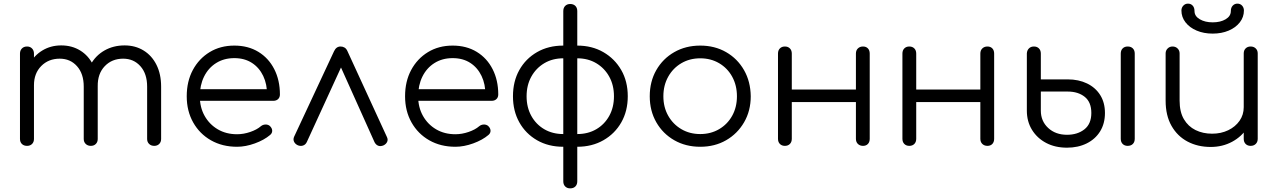

<svg xmlns="http://www.w3.org/2000/svg" viewBox="-20 -803 7034 1057"><path d="M829 0Q812 0 801 -10.5Q790 -21 790 -38V-326Q790 -397 753 -438.5Q716 -480 658 -480Q596 -480 556.5 -438.5Q517 -397 518 -328H449Q450 -395 478 -446Q506 -497 555 -525Q604 -553 666 -553Q725 -553 770.5 -525Q816 -497 841.5 -446Q867 -395 867 -326V-38Q867 -21 856.5 -10.5Q846 0 829 0ZM129 0Q111 0 100.5 -10.5Q90 -21 90 -38V-508Q90 -525 100.5 -536Q111 -547 129 -547Q146 -547 156.5 -536Q167 -525 167 -508V-38Q167 -21 156.5 -10.5Q146 0 129 0ZM480 0Q463 0 452 -10.5Q441 -21 441 -38V-326Q441 -397 404 -438.5Q367 -480 309 -480Q247 -480 207 -439.5Q167 -399 167 -334H112Q114 -398 140.5 -447.5Q167 -497 213 -525Q259 -553 317 -553Q376 -553 421.5 -525Q467 -497 492.5 -446Q518 -395 518 -326V-38Q518 -21 507.5 -10.5Q497 0 480 0Z M1285 5Q1204 5 1141.5 -30.5Q1079 -66 1043.5 -129Q1008 -192 1008 -273Q1008 -355 1041.5 -417.5Q1075 -480 1134 -516Q1193 -552 1270 -552Q1346 -552 1402.5 -517.5Q1459 -483 1490 -422Q1521 -361 1521 -283Q1521 -267 1511 -257.5Q1501 -248 1485 -248H1060V-312H1493L1450 -281Q1451 -339 1429 -385Q1407 -431 1366.5 -457Q1326 -483 1270 -483Q1213 -483 1170 -456Q1127 -429 1103.5 -381.5Q1080 -334 1080 -273Q1080 -212 1106.5 -165Q1133 -118 1179 -91Q1225 -64 1285 -64Q1321 -64 1357.5 -76.5Q1394 -89 1416 -108Q1427 -117 1441 -117.5Q1455 -118 1465 -110Q1478 -98 1478.5 -84Q1479 -70 1467 -60Q1434 -32 1383 -13.5Q1332 5 1285 5Z M1855 -547Q1867 -547 1877 -541Q1887 -535 1893 -521L2110 -49Q2117 -35 2111.5 -22.5Q2106 -10 2092 -3Q2076 4 2063 -0.5Q2050 -5 2042 -20L1835 -481H1880L1669 -21Q1662 -6 1647.5 -1.5Q1633 3 1618 -4Q1604 -11 1598.5 -23.5Q1593 -36 1599 -50L1819 -521Q1831 -547 1855 -547Z M2487 5Q2406 5 2343.5 -30.5Q2281 -66 2245.5 -129Q2210 -192 2210 -273Q2210 -355 2243.5 -417.5Q2277 -480 2336 -516Q2395 -552 2472 -552Q2548 -552 2604.5 -517.5Q2661 -483 2692 -422Q2723 -361 2723 -283Q2723 -267 2713 -257.5Q2703 -248 2687 -248H2262V-312H2695L2652 -281Q2653 -339 2631 -385Q2609 -431 2568.5 -457Q2528 -483 2472 -483Q2415 -483 2372 -456Q2329 -429 2305.5 -381.5Q2282 -334 2282 -273Q2282 -212 2308.5 -165Q2335 -118 2381 -91Q2427 -64 2487 -64Q2523 -64 2559.5 -76.5Q2596 -89 2618 -108Q2629 -117 2643 -117.5Q2657 -118 2667 -110Q2680 -98 2680.5 -84Q2681 -70 2669 -60Q2636 -32 2585 -13.5Q2534 5 2487 5Z M3158 5V-65Q3217 -65 3262.5 -91.5Q3308 -118 3334 -165Q3360 -212 3360 -273Q3360 -334 3334 -381Q3308 -428 3262.5 -455Q3217 -482 3158 -482V-552Q3239 -552 3301.5 -516Q3364 -480 3400 -417.5Q3436 -355 3436 -273Q3436 -192 3400.5 -129.5Q3365 -67 3302 -31Q3239 5 3158 5ZM3081 5Q2999 5 2936.5 -31Q2874 -67 2839 -129.5Q2804 -192 2804 -273Q2804 -355 2839 -417.5Q2874 -480 2936.5 -516Q2999 -552 3081 -552V-482Q3022 -482 2976.5 -455Q2931 -428 2905 -381Q2879 -334 2879 -273Q2879 -212 2905 -165Q2931 -118 2976.5 -91.5Q3022 -65 3081 -65ZM3119 234Q3102 234 3091.5 223.5Q3081 213 3081 195V-742Q3081 -760 3091.5 -770.5Q3102 -781 3119 -781Q3137 -781 3147.5 -770.5Q3158 -760 3158 -742V195Q3158 213 3147.5 223.5Q3137 234 3119 234Z M3835 5Q3755 5 3692 -31Q3629 -67 3593 -130Q3557 -193 3557 -273Q3557 -354 3593 -417Q3629 -480 3692 -516Q3755 -552 3835 -552Q3915 -552 3977.5 -516Q4040 -480 4076 -417Q4112 -354 4113 -273Q4113 -193 4076.5 -130Q4040 -67 3977.5 -31Q3915 5 3835 5ZM3835 -65Q3893 -65 3939 -92Q3985 -119 4011 -166Q4037 -213 4037 -273Q4037 -333 4011 -380.5Q3985 -428 3939 -455Q3893 -482 3835 -482Q3777 -482 3731 -455Q3685 -428 3658.5 -380.5Q3632 -333 3632 -273Q3632 -213 3658.5 -166Q3685 -119 3731 -92Q3777 -65 3835 -65Z M4731 0Q4714 0 4703 -10.5Q4692 -21 4692 -39V-508Q4692 -526 4703 -536.5Q4714 -547 4731 -547Q4748 -547 4758 -536.5Q4768 -526 4768 -508V-39Q4768 -21 4758 -10.5Q4748 0 4731 0ZM4301 0Q4284 0 4273.5 -10.5Q4263 -21 4263 -39V-508Q4263 -526 4273.5 -536.5Q4284 -547 4301 -547Q4318 -547 4328.5 -536.5Q4339 -526 4339 -508V-39Q4339 -21 4328.5 -10.5Q4318 0 4301 0ZM4326 -241V-310H4719V-241Z M5416 0Q5399 0 5388 -10.5Q5377 -21 5377 -39V-508Q5377 -526 5388 -536.5Q5399 -547 5416 -547Q5433 -547 5443 -536.5Q5453 -526 5453 -508V-39Q5453 -21 5443 -10.5Q5433 0 5416 0ZM4986 0Q4969 0 4958.5 -10.5Q4948 -21 4948 -39V-508Q4948 -526 4958.5 -536.5Q4969 -547 4986 -547Q5003 -547 5013.5 -536.5Q5024 -526 5024 -508V-39Q5024 -21 5013.5 -10.5Q5003 0 4986 0ZM5011 -241V-310H5404V-241Z M5854 10Q5789 10 5739.5 -16Q5690 -42 5661.5 -88Q5633 -134 5633 -194V-509Q5634 -526 5644.5 -536.5Q5655 -547 5672 -547Q5689 -547 5699.5 -536.5Q5710 -526 5710 -508V-366H5858Q5918 -366 5964.5 -343.5Q6011 -321 6037 -279.5Q6063 -238 6063 -181Q6063 -123 6036.5 -80Q6010 -37 5962.5 -13.5Q5915 10 5854 10ZM5854 -61Q5912 -61 5950 -91Q5988 -121 5988 -181Q5988 -241 5951.5 -270Q5915 -299 5858 -299H5710V-194Q5710 -136 5750.5 -98.5Q5791 -61 5854 -61ZM6188 0Q6171 0 6160.5 -10.5Q6150 -21 6150 -39V-508Q6150 -526 6160.5 -536.5Q6171 -547 6188 -547Q6206 -547 6216.5 -536.5Q6227 -526 6227 -508V-39Q6227 -21 6216.5 -10.5Q6206 0 6188 0Z M6645 6Q6574 6 6518 -23.5Q6462 -53 6429.5 -110Q6397 -167 6397 -249V-509Q6397 -525 6408 -536Q6419 -547 6435 -547Q6452 -547 6463 -536Q6474 -525 6474 -509V-249Q6474 -187 6497.5 -147Q6521 -107 6561.5 -87Q6602 -67 6653 -67Q6702 -67 6741.5 -86Q6781 -105 6804 -138Q6827 -171 6827 -213H6882Q6879 -150 6847.5 -100.5Q6816 -51 6763 -22.5Q6710 6 6645 6ZM6865 0Q6848 0 6837.5 -10.5Q6827 -21 6827 -39V-509Q6827 -526 6837.5 -536.5Q6848 -547 6865 -547Q6882 -547 6893 -536.5Q6904 -526 6904 -509V-39Q6904 -21 6893 -10.5Q6882 0 6865 0ZM6656 -618Q6607 -618 6568 -634.5Q6529 -651 6506.5 -680Q6484 -709 6484 -745Q6484 -761 6494.5 -772Q6505 -783 6520 -783Q6536 -783 6546 -772Q6556 -761 6556 -742Q6556 -714 6585 -697Q6614 -680 6656 -680Q6699 -680 6727.5 -697Q6756 -714 6756 -742Q6756 -761 6766.5 -772Q6777 -783 6792 -783Q6808 -783 6818 -772Q6828 -761 6828 -745Q6828 -709 6805.5 -680Q6783 -651 6744 -634.5Q6705 -618 6656 -618Z"/></svg>

Font: Comfortaa
Style: Regular
Weight: 400
Designer: Johan Aakerlund
Foundry: Johan Aakerlund
Version: Version 3.104; ttfautohint (v1.8.1.43-b0c9)